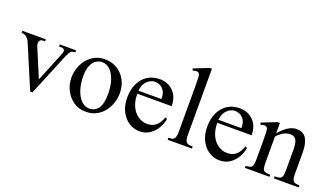

<svg xmlns="http://www.w3.org/2000/svg" viewBox="-66 -1156 2801 1630"><g transform="rotate(20 1334.0 -340.5)"><path d="M492.2 -447.3V-429.2Q466.3 -427.2 455.6 -419.4Q439 -402.8 425.3 -370.1L266.6 14.6H246.1L85.4 -364.7Q75.7 -389.2 65.4 -400.9Q55.2 -412.6 41.5 -421.4Q37.1 -423.8 28.8 -425.3Q20.5 -426.8 7.3 -429.2V-447.3H219.2V-429.2H205.1Q195.8 -429.2 188 -427.5Q180.2 -425.8 176.3 -420.4Q166.5 -410.2 165.8 -394.5Q165 -378.9 176.3 -354.5L280.3 -107.4L384.8 -364.7Q393.6 -385.3 396 -397.5Q398.4 -409.7 393.1 -418Q390.1 -421.9 381.3 -425.5Q372.6 -429.2 345.2 -429.2V-447.3Z M966.3 -231.9Q966.3 -189 952.4 -145.3Q938.5 -101.6 910.9 -65.4Q883.3 -29.3 842 -7.3Q800.8 14.6 745.6 14.6Q683.1 14.6 635.5 -18.1Q587.9 -50.8 561 -104Q534.2 -157.2 534.2 -219.2Q534.2 -279.8 560.3 -334.7Q586.4 -389.6 635 -424.8Q683.6 -460 750.5 -460Q814.9 -460 863.5 -429.7Q912.1 -399.4 939.2 -347.7Q966.3 -295.9 966.3 -231.9ZM875 -194.3Q875 -260.7 857.9 -314Q840.8 -367.2 809.6 -398.2Q778.3 -429.2 735.4 -429.2Q710 -429.2 684.3 -413.8Q658.7 -398.4 641.6 -361.6Q624.5 -324.7 624.5 -259.8Q624.5 -195.8 642.1 -141.4Q659.7 -86.9 691.4 -54Q723.1 -21 766.1 -21Q814.5 -21 844.7 -59.8Q875 -98.6 875 -194.3Z M1401.4 -173.3 1417 -163.6Q1410.6 -119.6 1386.5 -78.9Q1362.3 -38.1 1323.2 -11.7Q1284.2 14.6 1232.9 14.6Q1180.2 14.6 1135.7 -13.9Q1091.3 -42.5 1064.5 -95Q1037.6 -147.5 1037.6 -218.8Q1037.6 -294.4 1064.2 -348.6Q1090.8 -402.8 1137.7 -431.9Q1184.6 -460.9 1245.1 -460.9Q1319.3 -460.9 1368.2 -412.6Q1417 -364.3 1417 -279.3H1106.9Q1106.9 -212.4 1129.4 -165Q1151.9 -117.7 1189.2 -92.5Q1226.6 -67.4 1270 -66.4Q1313.5 -65.4 1345.7 -88.6Q1377.9 -111.8 1401.4 -173.3ZM1106.9 -306.6H1314.9Q1314.9 -356 1297.4 -381.8Q1279.8 -407.7 1256.8 -417Q1233.9 -426.3 1217.8 -426.3Q1178.2 -426.3 1145.5 -395.5Q1112.8 -364.7 1106.9 -306.6Z M1702.1 0H1482.9V-18.6Q1505.4 -18.6 1516.1 -21Q1526.9 -23.4 1534.7 -33.7Q1540.5 -41.5 1544.4 -55.7Q1548.3 -69.8 1548.3 -101.1V-506.8Q1548.3 -557.6 1546.9 -581.1Q1545.4 -604.5 1542.5 -612.3Q1539.6 -620.1 1534.7 -624.5Q1525.4 -630.9 1514.6 -630.9Q1501.5 -630.9 1482.9 -623.5L1474.1 -641.1L1608.9 -694.8H1629.9V-101.1Q1629.9 -71.3 1633.1 -57.9Q1636.2 -44.4 1642.6 -35.6Q1649.4 -26.9 1661.6 -22.7Q1673.8 -18.6 1702.1 -18.6Z M2124 -173.3 2139.6 -163.6Q2133.3 -119.6 2109.1 -78.9Q2085 -38.1 2045.9 -11.7Q2006.8 14.6 1955.6 14.6Q1902.8 14.6 1858.4 -13.9Q1814 -42.5 1787.1 -95Q1760.3 -147.5 1760.3 -218.8Q1760.3 -294.4 1786.9 -348.6Q1813.5 -402.8 1860.4 -431.9Q1907.2 -460.9 1967.8 -460.9Q2042 -460.9 2090.8 -412.6Q2139.6 -364.3 2139.6 -279.3H1829.6Q1829.6 -212.4 1852.1 -165Q1874.5 -117.7 1911.9 -92.5Q1949.2 -67.4 1992.7 -66.4Q2036.1 -65.4 2068.4 -88.6Q2100.6 -111.8 2124 -173.3ZM1829.6 -306.6H2037.6Q2037.6 -356 2020 -381.8Q2002.4 -407.7 1979.5 -417Q1956.5 -426.3 1940.4 -426.3Q1900.9 -426.3 1868.2 -395.5Q1835.4 -364.7 1829.6 -306.6Z M2666.5 0H2442.4V-18.6Q2475.6 -18.6 2491 -24.9Q2506.3 -31.2 2510.7 -49.1Q2515.1 -66.9 2515.1 -101.1V-283.7Q2515.1 -344.7 2500 -372.6Q2484.9 -400.4 2445.3 -400.4Q2387.2 -400.4 2329.6 -336.9V-101.1Q2329.6 -66.4 2334.5 -48.6Q2339.4 -30.8 2355 -24.7Q2370.6 -18.6 2402.8 -18.6V0H2180.7V-18.6Q2222.7 -18.6 2235.4 -34.2Q2248 -49.8 2248 -101.1V-267.6Q2248 -320.8 2246.6 -345.5Q2245.1 -370.1 2241.9 -378.2Q2238.8 -386.2 2233.4 -389.6Q2216.8 -403.8 2180.7 -388.7L2172.9 -406.2L2309.6 -460H2329.6V-366.7Q2409.7 -460 2480 -460Q2545.4 -460 2571.3 -414.1Q2597.2 -368.2 2597.2 -293V-101.1Q2597.2 -51.3 2609.4 -34.9Q2621.6 -18.6 2666.5 -18.6Z"/></g></svg>

Font: BabelStone Roman
Style: Regular
Weight: 400
Designer: Walt Agee, Victor Gaultney, Peter Martin, Debbi Hosken, Becca Hirsbrunner (SIL); Andrew West (BabelStone)
Foundry: BabelStone
Version: Version 16.000